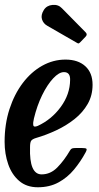

<svg xmlns="http://www.w3.org/2000/svg" viewBox="-22 -782 420 812"><path d="M-2.5 -182Q-2.5 -257 18 -320.2Q38.5 -383.5 74.2 -430.8Q110 -478 156.5 -504Q203 -530 255 -530Q308 -530 338.8 -502Q369.5 -474 369.5 -423.5Q369.5 -378.5 348.8 -342.2Q328 -306 293 -278.2Q258 -250.5 215.8 -230.8Q173.5 -211 130.5 -198.5Q115.5 -194 110.2 -187.2Q105 -180.5 105 -159Q101.5 -44.5 154 -44.5Q191.5 -44.5 220.5 -74Q249.5 -103.5 274 -145.5Q278 -152.5 282.8 -154.2Q287.5 -156 298.5 -156H325Q340.5 -156 343.5 -152.8Q346.5 -149.5 340 -137.5Q319 -98.5 291 -64.8Q263 -31 225.2 -10.5Q187.5 10 138 10Q90.5 10 59.2 -16.8Q28 -43.5 12.8 -87.2Q-2.5 -131 -2.5 -182ZM137.5 -249.5Q196 -276.5 235 -329.8Q274 -383 274.5 -444Q275.5 -477 248.5 -477Q227.5 -477 202.8 -450.5Q178 -424 156.2 -379.5Q134.5 -335 121.5 -281Q117 -262.5 118.8 -252.5Q120.5 -242.5 137.5 -249.5ZM163.5 -740Q175.5 -759 200 -761.2Q224.5 -763.5 240 -747L340 -645.5Q349 -636.5 340.5 -627.5L318 -604Q313.5 -599.5 311 -598.5Q308.5 -597.5 303 -601L178 -673Q161 -682.5 155.5 -700.5Q150 -718.5 163.5 -740Z"/></svg>

Font: Besley* Condensed Medium
Style: Italic
Weight: 500
Width: 3
Italic angle: -13°
Designer: Owen Earl
Foundry: indestructible type*
Version: Version 3.000; ttfautohint (v1.8.3)